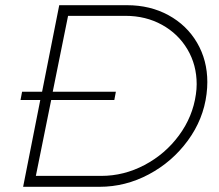

<svg xmlns="http://www.w3.org/2000/svg" viewBox="-20 -719 844 739"><path d="M778 -403Q778 -381 775 -357Q763 -260 703 -178Q643 -96 553 -48Q463 0 363 0H69L135 -334H59L65 -366H142L208 -699H469Q558 -699 628.5 -660.5Q699 -622 738.5 -554.5Q778 -487 778 -403ZM737 -395Q737 -469 701.5 -529Q666 -589 603.5 -623.5Q541 -658 463 -658H242L183 -366H426L420 -334H177L118 -42H370Q457 -42 536.5 -84Q616 -126 669 -198Q722 -270 734 -356Q737 -376 737 -395Z"/></svg>

Font: Gontserrat ExtraLight
Style: Italic
Weight: 275
Italic angle: -11.3°
Designer: Julieta Ulanovsky
Foundry: Julieta Ulanovsky
Version: Version 6.001